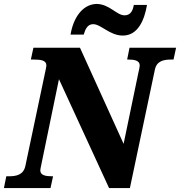

<svg xmlns="http://www.w3.org/2000/svg" viewBox="-44 -957 916 977"><path d="M581 -776C658 -776 691 -855 704 -932H637C632 -905 622 -879 590 -879C549 -879 513 -937 446 -937C372 -934 328 -861 315 -781H382C390 -808 401 -834 430 -834C470 -834 514 -776 581 -776ZM-24 0H213L226 -60H220C191 -60 161 -64 161 -90C161 -94 163 -104 167 -123L256 -554L511 0H617L744 -602C753 -647 789 -654 827 -654H839L852 -714H615L603 -654H609C638 -654 667 -650 667 -624C667 -617 664 -603 661 -591L585 -225L363 -714H126L113 -654H126C165 -654 192 -650 192 -624C192 -617 189 -606 185 -586L85 -112C75 -67 39 -60 1 -60H-12Z"/></svg>

Font: Noto Serif SemiCondensed Black
Style: Italic
Weight: 900
Width: 4
Italic angle: -12°
Designer: Monotype Design Team
Foundry: Monotype Imaging Inc.
Version: Version 2.014